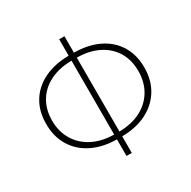

<svg xmlns="http://www.w3.org/2000/svg" viewBox="-170 -915 1097 1103"><g transform="rotate(-30 378.5 -363.0)"><path d="M361 24V-86Q268 -87 198.5 -121.5Q129 -156 91 -218.5Q53 -281 53 -365Q53 -450 91 -511.5Q129 -573 198.5 -606.5Q268 -640 361 -641V-750H396V-641Q490 -640 559 -606.5Q628 -573 666 -511.5Q704 -450 704 -365Q704 -282 666 -219.5Q628 -157 559 -122Q490 -87 396 -86V24ZM361 -118V-608Q279 -607 218.5 -577Q158 -547 125 -492.5Q92 -438 92 -365Q92 -293 125 -237.5Q158 -182 218.5 -150.5Q279 -119 361 -118ZM396 -608V-118Q479 -119 539 -150.5Q599 -182 631.5 -237.5Q664 -293 664 -365Q664 -438 631.5 -492Q599 -546 539 -576.5Q479 -607 396 -608Z"/></g></svg>

Font: Source Han Sans SC ExtraLight
Style: Regular
Weight: 250
Designer: Ryoko NISHIZUKA 西塚涼子 (kana, bopomofo & ideographs); Paul D. Hunt (Latin, Greek & Cyrillic); Sandoll Communications 산돌커뮤니
Foundry: Adobe
Version: Version 2.004;hotconv 1.0.118;makeotfexe 2.5.65603